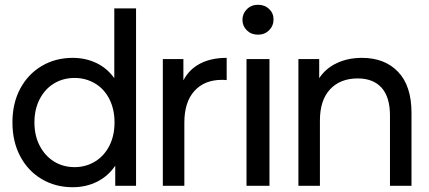

<svg xmlns="http://www.w3.org/2000/svg" viewBox="-20 -777 1794 803"><path d="M549 -742H458V-450C438 -478 413 -499.2 383 -513.5C353 -527.8 320 -535 284 -535C236 -535 192.8 -523.7 154.5 -501C116.2 -478.3 86.2 -446.7 64.5 -406C42.8 -365.3 32 -318.3 32 -265C32 -211.7 42.8 -164.5 64.5 -123.5C86.2 -82.5 116.2 -50.7 154.5 -28C192.8 -5.3 236 6 284 6C321.3 6 355.3 -1.7 386 -17C416.7 -32.3 442 -54.7 462 -84V0H549ZM377.5 -101.5C351.8 -85.8 323.3 -78 292 -78C260 -78 231.3 -85.8 206 -101.5C180.7 -117.2 160.7 -139.2 146 -167.5C131.3 -195.8 124 -228.3 124 -265C124 -301.7 131.3 -334.2 146 -362.5C160.7 -390.8 180.7 -412.7 206 -428C231.3 -443.3 260 -451 292 -451C323.3 -451 351.8 -443.3 377.5 -428C403.2 -412.7 423.2 -390.8 437.5 -362.5C451.8 -334.2 459 -301.7 459 -265C459 -228.3 451.8 -195.8 437.5 -167.5C423.2 -139.2 403.2 -117.2 377.5 -101.5Z M817 -511C786.3 -495 763 -471.7 747 -441V-530H661V0H751V-264C751 -321.3 765 -365.5 793 -396.5C821 -427.5 859.3 -443 908 -443C916 -443 922.7 -442.7 928 -442V-535C884.7 -535 847.7 -527 817 -511Z M1011 -530V0H1107V-530ZM1012.5 -650C1024.8 -638 1040.3 -632 1059 -632C1077.7 -632 1093.2 -638.2 1105.5 -650.5C1117.8 -662.8 1124 -678 1124 -696C1124 -713.3 1117.8 -727.8 1105.5 -739.5C1093.2 -751.2 1077.7 -757 1059 -757C1040.3 -757 1024.8 -750.8 1012.5 -738.5C1000.2 -726.2 994 -711.3 994 -694C994 -676.7 1000.2 -662 1012.5 -650Z M1645 -476.5C1607.7 -515.5 1557.3 -535 1494 -535C1454.7 -535 1419.5 -527.7 1388.5 -513C1357.5 -498.3 1333 -477.3 1315 -450V-530H1228V0H1318V-273C1318 -329.7 1332.2 -373.2 1360.5 -403.5C1388.8 -433.8 1427.3 -449 1476 -449C1519.3 -449 1552.7 -436 1576 -410C1599.3 -384 1611 -345.3 1611 -294V0H1701V-305C1701 -380.3 1682.3 -437.5 1645 -476.5Z"/></svg>

Font: Rookery
Style: Regular
Weight: 400
Designer: Ryan Kimball / Julieta Ulanovsky
Foundry: Motorola Mobility LLC.
Version: Version 1.0